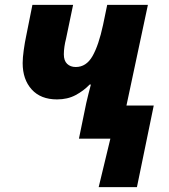

<svg xmlns="http://www.w3.org/2000/svg" viewBox="-20 -569 693 788"><path d="M385 199 433 0H304L334 -146Q338 -163 343 -183.5Q348 -204 353 -222H348Q323 -196 290 -178.5Q257 -161 214 -161Q147 -161 110 -202Q73 -243 73 -310Q73 -332 77.5 -364Q82 -396 87 -419L113 -549H280L251 -410Q247 -395 244.5 -378Q242 -361 242 -346Q242 -320 255.5 -307Q269 -294 291 -294Q334 -294 359.5 -338.5Q385 -383 403 -467L420 -549H587L499 -136H611L542 199Z"/></svg>

Font: Noto Sans ExtraBold
Style: Italic
Weight: 800
Italic angle: -12°
Designer: Monotype Design Team
Foundry: Monotype Imaging Inc.
Version: Version 2.013; ttfautohint (v1.8.4.7-5d5b)